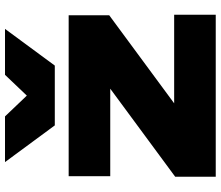

<svg xmlns="http://www.w3.org/2000/svg" viewBox="-76 -784 861 748"><g transform="rotate(-90 354.0 -410.5)"><path d="M670 0V-162H325L668 -415V-573H41V-411H382L39 -158V0ZM615 -821H436L355 -736L274 -821H96L239 -627H472Z"/></g></svg>

Font: Bounded ExtBd
Style: Regular
Weight: 800
Designer: Vlad Churkin
Version: Version 3.0